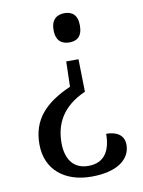

<svg xmlns="http://www.w3.org/2000/svg" viewBox="-83 -597 633 847"><g transform="rotate(-10 233.5 -173.5)"><path d="M265 -539C233 -539 205 -523 205 -474C205 -423 233 -408 265 -408C297 -408 323 -423 323 -474C323 -523 297 -539 265 -539ZM291 -328H236L233 -215C117 -164 56 -98 56 12C56 126 139 192 258 192C377 192 434 143 434 80C434 37 401 17 354 17C354 88 328 143 253 143C184 143 153 93 153 23C153 -59 187 -135 294 -182Z"/></g></svg>

Font: Noto Serif Bengali SemiCondensed
Style: Regular
Weight: 400
Width: 4
Designer: Juan Bruce, Universal Thirst, Indian Type Foundry and the Monotype Design Team.
Foundry: Monotype Imaging Inc.
Version: Version 2.003